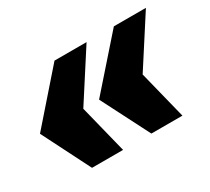

<svg xmlns="http://www.w3.org/2000/svg" viewBox="-87 -650 725 664"><g transform="rotate(-30 275.5 -318.0)"><path d="M350 -125 252 -317 423 -511H551L426 -317L474 -125ZM113 -125 16 -317 186 -511H314L189 -317L237 -125Z"/></g></svg>

Font: Sansita Swashed Light Black
Style: Regular
Weight: 900
Version: Version 1.003